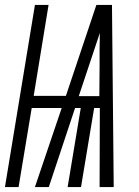

<svg xmlns="http://www.w3.org/2000/svg" viewBox="-42 -755 562 775"><path d="M-22 0 99 -735H154L94 -368H224L347 -735H410L417 0H360L361 -319H338L285 0H231L284 -319H261L155 0H99L207 -319H86L33 0ZM359 -367 360 -490Q360 -523 360 -556Q360 -589 361 -622Q350 -589 339 -556Q328 -523 317 -490L276 -367Z"/></svg>

Font: Iosevka Light
Style: Italic
Weight: 300
Italic angle: -9°
Monospace: yes
Designer: Belleve Invis
Foundry: Belleve Invis
Version: Version 32.5.0; ttfautohint (v1.8.4)